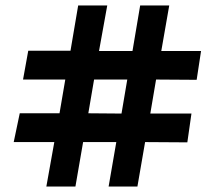

<svg xmlns="http://www.w3.org/2000/svg" viewBox="-20 -702 792 700"><path d="M149 -22 178 -184H30L52 -289H197L218 -412H64L83 -517H237L265 -682H371L341 -516H463L491 -682H597L568 -516H713L697 -411L549 -412L528 -288H678L663 -183L509 -184L481 -22H376L404 -184H283L255 -22ZM423 -288 444 -412H323L302 -289Z"/></svg>

Font: Stick No Bills
Style: Bold
Weight: 700
Version: Version 2.000